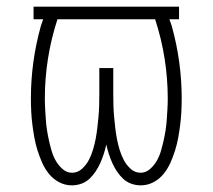

<svg xmlns="http://www.w3.org/2000/svg" viewBox="-20 -550 640 578"><path d="M404 8Q389 8 375 3Q361 -2 350.5 -12Q340 -22 332 -34Q324 -46 318 -59.5Q312 -73 307.5 -87Q303 -101 300 -115Q297 -101 292.5 -87Q288 -73 282 -59.5Q276 -46 268 -34Q260 -22 249.5 -12Q239 -2 225 3Q211 8 196 8Q176 8 158 -1.5Q140 -11 127.5 -26.5Q115 -42 107 -60Q99 -78 93 -97Q87 -116 83.5 -135.5Q80 -155 77.5 -174.5Q75 -194 74 -214Q73 -234 73 -254Q73 -309 80.5 -363.5Q88 -418 103 -472L110 -492H81V-530H519V-492H490L497 -472Q512 -418 519.5 -363.5Q527 -309 527 -254Q527 -234 526 -214Q525 -194 522.5 -174.5Q520 -155 516.5 -135.5Q513 -116 507 -97Q501 -78 493 -60Q485 -42 472.5 -26.5Q460 -11 442 -1.5Q424 8 404 8ZM197 -30Q214 -30 227 -42Q240 -54 247.5 -68.5Q255 -83 260 -99.5Q265 -116 268 -132Q271 -148 273 -165Q275 -182 276.5 -198.5Q278 -215 278.5 -231.5Q279 -248 279 -265V-345H321V-265Q321 -248 321.5 -231.5Q322 -215 323.5 -198.5Q325 -182 327 -165Q329 -148 332 -132Q335 -116 340 -99.5Q345 -83 352.5 -68.5Q360 -54 373 -42Q386 -30 403 -30Q403 -30 403 -30Q403 -30 403 -30Q419 -30 431.5 -41Q444 -52 452 -66Q460 -80 464.5 -95.5Q469 -111 472.5 -126.5Q476 -142 478.5 -158Q481 -174 482 -189.5Q483 -205 484 -221Q485 -237 485 -253Q485 -314 475.5 -374Q466 -434 447 -492H153Q134 -434 124.5 -374Q115 -314 115 -253Q115 -237 116 -221Q117 -205 118 -189.5Q119 -174 121.5 -158Q124 -142 127.5 -126.5Q131 -111 135.5 -95.5Q140 -80 148 -66Q156 -52 168.5 -41Q181 -30 197 -30Z"/></svg>

Font: Iosevka Curly Slab XLtEx
Style: Regular
Weight: 200
Width: 7
Monospace: yes
Designer: Belleve Invis
Foundry: Belleve Invis
Version: Version 11.1.0; ttfautohint (v1.8.3)